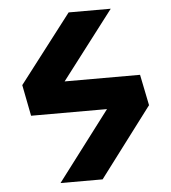

<svg xmlns="http://www.w3.org/2000/svg" viewBox="-51 -739 701 786"><g transform="rotate(-5 300.0 -346.5)"><path d="M555 -285H554L339 0H166L382 -285H70L45 -413L260 -693H433L219 -413H529Z"/></g></svg>

Font: Fira Mono
Style: Bold
Weight: 700
Monospace: yes
Designer: Carrois Corporate & Edenspiekermann AG
Foundry: Carrois Corporate GbR & Edenspiekermann AG
Version: Version 3.206